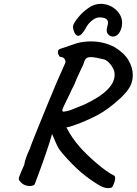

<svg xmlns="http://www.w3.org/2000/svg" viewBox="-20 -890 706 992"><path d="M666 -503Q666 -477 657 -454Q641 -414 576 -359.5Q511 -305 455 -281Q400 -254 339 -235L323 -232Q351 -177 393 -130Q424 -94 478 -47.5Q532 -1 571 18Q575 22 575 30Q575 43 568 60Q561 77 557 79Q545 82 540 82Q515 82 489 65Q442 37 398 -0.5Q354 -38 302 -98Q285 -118 276 -136.5Q267 -155 249 -198Q226 -114 160 60Q159 65 151.5 68Q144 71 134 71Q110 71 93 57Q91 55 86 50Q81 45 79 41.5Q77 38 77 34Q77 25 93 -11L105 -38Q111 -74 134 -121Q141 -145 215 -325L233 -369L244 -395Q271 -463 317 -564Q321 -575 313.5 -585.5Q306 -596 290 -596Q279 -609 279 -621Q279 -633 289 -637L381 -668Q416 -676 449 -676Q516 -676 571 -647Q620 -618 643 -580Q666 -542 666 -503ZM572 -508Q572 -528 554.5 -552.5Q537 -577 518 -583Q470 -595 449 -595Q432 -595 424.5 -587.5Q417 -580 412 -561Q412 -559 400 -535Q374 -480 362 -449Q352 -431 340 -404Q324 -371 314 -350.5Q304 -330 302.5 -323.5Q301 -317 305 -313Q325 -314 346.5 -322Q368 -330 414 -349Q577 -425 572 -508ZM538 -773Q538 -801 491 -800Q473 -799 453.5 -782.5Q434 -766 425 -748Q402 -705 384 -705Q371 -705 363 -725.5Q355 -746 358 -758Q362 -773 384 -800Q406 -827 436.5 -848.5Q467 -870 499 -870Q545 -870 578 -840.5Q611 -811 611 -771Q611 -764 609 -752Q603 -726 590.5 -713.5Q578 -701 564 -701Q551 -701 541 -710.5Q531 -720 531 -735Q531 -738 533 -746Q538 -766 538 -773Z"/></svg>

Font: Caveat
Style: Bold
Weight: 700
Designer: Pablo Impallari
Foundry: Pablo Impallari
Version: Version 1.500; ttfautohint (v1.6)